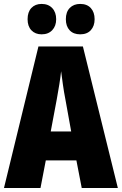

<svg xmlns="http://www.w3.org/2000/svg" viewBox="-20 -948 614 968"><path d="M392.1 0 365.2 -139.2H210.9L184.1 0H0L173.8 -713.9H397.9L574.2 0ZM338.9 -285.2 310.1 -444.8Q302.2 -484.9 297.1 -522Q292 -559.1 288.1 -588.9Q285.2 -560.5 279.3 -523.7Q273.4 -486.8 266.1 -446.8L235.8 -285.2ZM119.1 -851.1Q119.1 -887.7 138.4 -908Q157.7 -928.2 189.9 -928.2Q223.6 -928.2 243.4 -907.2Q263.2 -886.2 263.2 -851.1Q263.2 -816.9 243.4 -795.9Q223.6 -774.9 189.9 -774.9Q157.7 -774.9 138.4 -795.2Q119.1 -815.4 119.1 -851.1ZM312 -851.1Q312 -887.7 331.8 -908Q351.6 -928.2 384.3 -928.2Q418.9 -928.2 438 -907.2Q457 -886.2 457 -851.1Q457 -816.9 438 -795.9Q418.9 -774.9 384.3 -774.9Q350.1 -774.9 331.1 -795.4Q312 -815.9 312 -851.1Z"/></svg>

Font: Open Sans Condensed ExtraBold
Style: Regular
Weight: 800
Width: 3
Designer: Monotype Design Team
Foundry: Monotype Imaging Inc.
Version: Version 3.000; ttfautohint (v1.8.4)